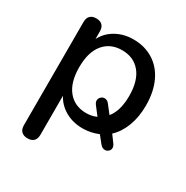

<svg xmlns="http://www.w3.org/2000/svg" viewBox="-158 -627 914 945"><g transform="rotate(30 299.0 -154.5)"><path d="M77 140V-447Q77 -470 89 -482Q101 -494 123 -494Q146 -494 158 -482Q170 -470 170 -447V-404Q192 -447 235.5 -471.5Q279 -496 334 -496Q398 -496 447 -465.5Q496 -435 522.5 -378Q549 -321 549 -244Q549 -179 529 -126.5Q509 -74 474 -42L502 -4Q511 8 511 19Q511 30 502.5 38Q494 46 483 46Q467 46 455 31L423 -9Q380 9 334 9Q279 9 236 -15.5Q193 -40 171 -82V140Q171 163 159 175Q147 187 124 187Q102 187 89.5 175Q77 163 77 140ZM370 -77 334 -124Q326 -135 326 -144Q326 -157 335 -165.5Q344 -174 355 -174Q371 -174 382 -159L417 -114Q454 -159 454 -244Q454 -330 416 -376Q378 -422 312 -422Q246 -422 208 -376Q170 -330 170 -244Q170 -158 208 -111.5Q246 -65 312 -65Q343 -65 370 -77Z"/></g></svg>

Font: SN Pro
Style: Regular
Weight: 400
Designer: Tobias Whetton
Foundry: Supernotes
Version: Version 1.003